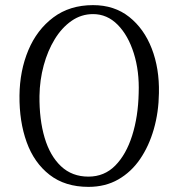

<svg xmlns="http://www.w3.org/2000/svg" viewBox="-20 -714 700 749"><path d="M325 15Q234 15 173.5 -32Q113 -79 84 -159.5Q55 -240 56 -341Q57 -438 90.5 -518Q124 -598 188 -646Q252 -694 343 -694Q426 -694 484 -648Q542 -602 572 -524.5Q602 -447 600 -351Q599 -276 580 -210Q561 -144 526.5 -93.5Q492 -43 441.5 -14Q391 15 325 15ZM134 -340Q133 -248 154 -177Q175 -106 218 -65.5Q261 -25 325 -25Q387 -25 429.5 -68Q472 -111 495.5 -185Q519 -259 521 -351Q524 -436 502 -506Q480 -576 439 -617.5Q398 -659 343 -659Q297 -659 259 -632.5Q221 -606 193.5 -561Q166 -516 150.5 -459Q135 -402 134 -340Z"/></svg>

Font: Diphylleia
Style: Regular
Weight: 400
Designer: Minha Hyung
Foundry: JAMO
Version: Version 1.000; ttfautohint (v1.8.4.7-5d5b);gftools[0.9.28]